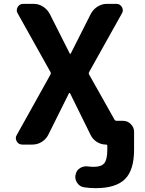

<svg xmlns="http://www.w3.org/2000/svg" viewBox="-20 -775 756 1002"><path d="M343.8 -496.1Q344.7 -494.1 346.7 -494.1Q348.6 -494.1 349.6 -496.1L454.1 -703.1Q466.8 -726.6 489.3 -740.7Q511.7 -754.9 538.1 -754.9H586.9Q606.4 -754.9 616.2 -738.3Q621.1 -729.5 621.1 -720.7Q621.1 -712.9 616.2 -705.1L445.3 -399.4Q441.4 -392.6 445.3 -385.7L577.1 -151.4Q581.1 -144.5 587.9 -144.5H622.1Q645.5 -144.5 662.6 -127.4Q679.7 -110.4 679.7 -86.9V5.9Q679.7 113.3 631.8 160.2Q584 207 478.5 207Q448.2 207 417 202.1Q394.5 198.2 381.8 177.7Q373 164.1 373 148.4Q373 141.6 375 134.8Q378.9 113.3 398.4 101.6Q414.1 92.8 430.7 92.8Q435.5 92.8 441.4 93.8Q455.1 95.7 468.8 95.7Q508.8 95.7 524.4 76.7Q540 57.6 540 5.9V-13.7Q540 -20.5 533.2 -20.5Q507.8 -20.5 485.8 -34.2Q463.9 -47.9 453.1 -70.3L345.7 -288.1Q344.7 -290 342.8 -290Q340.8 -290 339.8 -288.1L232.4 -72.3Q220.7 -48.8 198.2 -34.7Q175.8 -20.5 149.4 -20.5H96.7Q77.1 -20.5 67.4 -37.1Q62.5 -45.9 62.5 -54.7Q62.5 -62.5 67.4 -70.3L243.2 -385.7Q247.1 -392.6 243.2 -399.4L72.3 -705.1Q67.4 -712.9 67.4 -720.7Q67.4 -729.5 72.3 -738.3Q82 -754.9 101.6 -754.9H155.3Q181.6 -754.9 204.1 -740.7Q226.6 -726.6 239.3 -703.1Z"/></svg>

Font: Gen Jyuu Gothic Bold
Style: Bold
Weight: 700
Designer: [Source Han Sans]
Ryoko NISHIZUKA  (kana & ideographs); Paul D. Hunt (Latin, Greek & Cyrillic); Wenlong ZHANG  (bopomofo
Version: Version 1.002.20150607